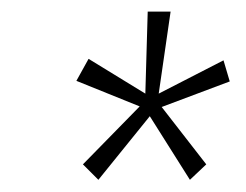

<svg xmlns="http://www.w3.org/2000/svg" viewBox="-20 -682 414 323"><path d="M145.5 -379.5 119.5 -405.5 215 -503 108.5 -546 129 -583 224.5 -524.5 228.5 -662.5H267L247 -524.5L356 -580.5L366.5 -545L252 -502L327 -405.5L299.5 -379.5L232 -486.5Z"/></svg>

Font: Karla ExtraLight
Style: Italic
Weight: 250
Italic angle: -8°
Designer: Jonathan Pinhorn
Version: Version 2.004;gftools[0.9.33]